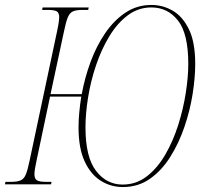

<svg xmlns="http://www.w3.org/2000/svg" viewBox="-43 -744 832 775"><path d="M453 11Q404 11 363.5 -14.5Q323 -40 298.5 -93Q274 -146 274 -230Q274 -259 277 -290.5Q280 -322 285 -354H159L105 -98Q96 -58 96 -41Q96 -22 106.5 -16Q117 -10 142 -10H165L163 0H-23L-21 -10H2Q27 -10 40.5 -16Q54 -22 61.5 -40.5Q69 -59 77 -98L187 -616Q193 -645 194.5 -657Q196 -669 196 -674Q196 -693 185.5 -698.5Q175 -704 150 -704H127L129 -714H315L313 -704H290Q265 -704 251.5 -698Q238 -692 230.5 -673.5Q223 -655 215 -616L161 -364H287Q299 -430 322.5 -494Q346 -558 381.5 -610Q417 -662 463.5 -693Q510 -724 568 -724Q614 -724 654 -701Q694 -678 719.5 -626Q745 -574 745 -486Q745 -431 734.5 -364.5Q724 -298 701.5 -232Q679 -166 644.5 -111Q610 -56 562.5 -22.5Q515 11 453 11ZM452 1Q507 1 550 -32.5Q593 -66 624.5 -120.5Q656 -175 676.5 -240Q697 -305 707 -369.5Q717 -434 717 -486Q717 -608 675.5 -661Q634 -714 568 -714Q515 -714 472.5 -682Q430 -650 398 -597Q366 -544 344.5 -480Q323 -416 312.5 -350.5Q302 -285 302 -230Q302 -110 344.5 -54.5Q387 1 452 1Z"/></svg>

Font: Noto Serif Display ExtraCondensed Thin
Style: Italic
Weight: 100
Width: 2
Italic angle: -12°
Designer: Monotype Design Team
Foundry: Monotype Imaging Inc.
Version: Version 2.009